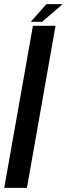

<svg xmlns="http://www.w3.org/2000/svg" viewBox="-30 -910 323 930"><path d="M-9.5 0 129.5 -785H239L100.5 0ZM119 -804.5 195 -890H273.5L174 -804.5Z"/></svg>

Font: Anybody Medium
Style: Italic
Weight: 500
Italic angle: -10°
Designer: Tyler Finck
Foundry: Etcetera Type Company
Version: Version 1.010; ttfautohint (v1.8.3) -l 8 -r 50 -G 200 -x 14 